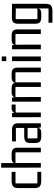

<svg xmlns="http://www.w3.org/2000/svg" viewBox="1158 -1873 912 3268"><g transform="rotate(-90 1614.0 -239.0)"><path d="M323 7H171Q106 7 76.5 -18Q47 -43 47 -104V-386Q47 -448 76.5 -472.5Q106 -497 171 -497H323V-431H136Q126 -431 126 -421V-69Q126 -59 136 -59H323Z M554 -497H623Q682 -497 708 -475Q734 -453 734 -395V0H655V-423Q655 -432 645 -432H482Q473 -432 473 -423L474 0H395L394 -675H473V-432L463 -405Q463 -452 485 -474.5Q507 -497 554 -497Z M989 7H924Q867 7 840.5 -15.5Q814 -38 814 -95V-177Q814 -238 841 -260.5Q868 -283 931 -283H1080V-225H902Q892 -225 892 -215V-67Q892 -58 902 -58H1070V-415Q1070 -425 1061 -425L841 -424V-490L1031 -491Q1094 -491 1122 -467.5Q1150 -444 1150 -381V0H1080L1070 -58L1076 -85Q1076 -38 1056.5 -15.5Q1037 7 989 7Z M1414 -497H1469V-429H1342Q1332 -429 1332 -420L1333 0H1254L1253 -490H1323L1332 -432L1323 -405Q1323 -452 1344.5 -474.5Q1366 -497 1414 -497Z M1678 -497H1736Q1795 -497 1821 -475Q1847 -453 1847 -395V0H1768V-423Q1768 -432 1759 -432H1606Q1596 -432 1596 -423L1597 0H1518L1517 -490H1586L1596 -432L1587 -405Q1587 -452 1608.5 -474.5Q1630 -497 1678 -497ZM1928 -497H1987Q2045 -497 2071 -475Q2097 -453 2097 -395V0H2018V-423Q2018 -432 2009 -432H1856Q1847 -432 1847 -423L1845 -393L1837 -405Q1837 -452 1859 -474.5Q1881 -497 1928 -497Z M2287 0H2208V-490H2287ZM2287 -588H2208V-665H2287Z M2569 -497H2638Q2696 -497 2722 -475Q2748 -453 2748 -395V0H2669V-423Q2669 -432 2660 -432H2497Q2487 -432 2487 -423L2488 0H2409V-490H2478L2487 -432L2478 -405Q2478 -452 2499.5 -474.5Q2521 -497 2569 -497Z M3104 -67V-436L3114 -426L2932 -428Q2922 -428 2922 -418V-67Q2922 -58 2932 -58H3095Q3104 -58 3104 -67ZM3095 131Q3104 131 3104 122V-58L3110 -85Q3110 -38 3090 -15.5Q3070 7 3023 7H2954Q2897 7 2870.5 -15.5Q2844 -38 2844 -95V-387Q2844 -448 2871 -471Q2898 -494 2961 -493L3183 -490V86Q3183 147 3154 172Q3125 197 3059 197H2861V131Z"/></g></svg>

Font: Gemunu Libre ExtraLight
Style: Regular
Weight: 400
Version: Version 1.100